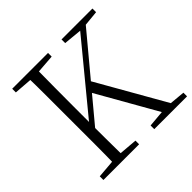

<svg xmlns="http://www.w3.org/2000/svg" viewBox="-179 -900 1076 1076"><g transform="rotate(-45 359.5 -361.5)"><path d="M162 0Q164 -83 164 -166Q164 -249 164 -333V-390Q164 -474 164 -557.5Q164 -641 162 -723H231Q230 -641 229.5 -557.5Q229 -474 229 -390V-272Q229 -225 229.5 -154Q230 -83 231 0ZM56 0V-29L188 -40H207L339 -29V0ZM56 -694V-723H340V-694L207 -684H188ZM459 0V-29L584 -40H600L719 -29V0ZM447 -694V-723H692V-694L590 -684L572 -682ZM196 -199 192 -250H199L215 -270L588 -723H633ZM578 0 347 -406 389 -456 649 0Z"/></g></svg>

Font: Noto Serif KR
Style: Regular
Weight: 200
Designer: Ryoko NISHIZUKA 西塚涼子 (kana & ideographs); Frank Grießhammer (Latin, Greek & Cyrillic); Wenlong ZHANG 张文龙 (bopomofo); San
Foundry: Adobe
Version: Version 2.001;hotconv 1.1.0;makeotfexe 2.6.0